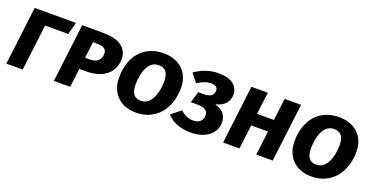

<svg xmlns="http://www.w3.org/2000/svg" viewBox="-27 -1162 3401 1758"><g transform="rotate(20 1673.5 -283.0)"><path d="M500 -568 469 -449H243L188 0H29L98 -568Z M736 -297Q787 -297 814 -322.5Q841 -348 841 -393Q841 -424 818.5 -440Q796 -456 744 -456H707L688 -297ZM1007 -399Q1007 -351 989 -311Q971 -271 936.5 -242.5Q902 -214 852 -198.5Q802 -183 737 -183H673L651 0H492L561 -568H756Q885 -568 946 -523.5Q1007 -479 1007 -399Z M1608 -336Q1608 -260 1586.5 -195.5Q1565 -131 1524.5 -84Q1484 -37 1426.5 -10.5Q1369 16 1297 16Q1238 16 1191 -1.5Q1144 -19 1111 -52Q1078 -85 1060 -131Q1042 -177 1042 -234Q1042 -316 1064.5 -380.5Q1087 -445 1128 -490Q1169 -535 1226 -558.5Q1283 -582 1351 -582Q1409 -582 1456.5 -565Q1504 -548 1537.5 -516.5Q1571 -485 1589.5 -439.5Q1608 -394 1608 -336ZM1301 -101Q1339 -101 1366 -122.5Q1393 -144 1410 -178Q1427 -212 1435 -254.5Q1443 -297 1443 -338Q1443 -405 1418.5 -434.5Q1394 -464 1346 -464Q1308 -464 1281.5 -443.5Q1255 -423 1238.5 -389.5Q1222 -356 1214 -313.5Q1206 -271 1206 -226Q1206 -160 1230 -130.5Q1254 -101 1301 -101Z M1658 -506Q1707 -542 1765 -562Q1823 -582 1886 -582Q1983 -582 2031.5 -543.5Q2080 -505 2080 -443Q2080 -393 2050.5 -357.5Q2021 -322 1958 -305L1957 -301Q2014 -287 2041.5 -252Q2069 -217 2069 -164Q2069 -128 2053 -95.5Q2037 -63 2006 -38Q1975 -13 1930.5 1.5Q1886 16 1829 16Q1753 16 1693 -7.5Q1633 -31 1595 -74L1688 -149Q1743 -95 1813 -95Q1856 -95 1880.5 -117Q1905 -139 1905 -177Q1905 -209 1881.5 -227.5Q1858 -246 1807 -246H1737L1769 -355H1823Q1873 -355 1896 -373.5Q1919 -392 1919 -423Q1919 -447 1902.5 -459.5Q1886 -472 1857 -472Q1823 -472 1790.5 -460Q1758 -448 1723 -425Z M2464 0 2493 -235H2329L2300 0H2141L2210 -568H2370L2343 -353H2507L2534 -568H2694L2624 0Z M3317 -336Q3317 -260 3295.5 -195.5Q3274 -131 3233.5 -84Q3193 -37 3135.5 -10.5Q3078 16 3006 16Q2947 16 2900 -1.5Q2853 -19 2820 -52Q2787 -85 2769 -131Q2751 -177 2751 -234Q2751 -316 2773.5 -380.5Q2796 -445 2837 -490Q2878 -535 2935 -558.5Q2992 -582 3060 -582Q3118 -582 3165.5 -565Q3213 -548 3246.5 -516.5Q3280 -485 3298.5 -439.5Q3317 -394 3317 -336ZM3010 -101Q3048 -101 3075 -122.5Q3102 -144 3119 -178Q3136 -212 3144 -254.5Q3152 -297 3152 -338Q3152 -405 3127.5 -434.5Q3103 -464 3055 -464Q3017 -464 2990.5 -443.5Q2964 -423 2947.5 -389.5Q2931 -356 2923 -313.5Q2915 -271 2915 -226Q2915 -160 2939 -130.5Q2963 -101 3010 -101Z"/></g></svg>

Font: Qjlgwqiwhsfqbnnlvksmvfsycuq
Style: Regular
Weight: 700
Italic angle: -8°
Designer: Carrois Corporate & Edenspiekermann
Foundry: Carrois Corporate GbR & Edenspiekermann AG
Version: Version 2.001